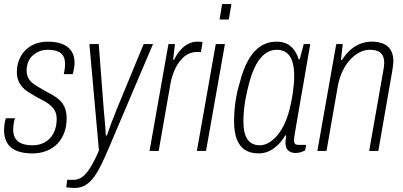

<svg xmlns="http://www.w3.org/2000/svg" viewBox="-22 -743 1985 945"><path d="M138 12Q102 12 75.5 4.5Q49 -3 32 -17.5Q15 -32 6.5 -53.5Q-2 -75 -2 -101Q-2 -114 0 -130.5Q2 -147 7 -161H52Q47 -148 45 -132Q43 -116 43 -104Q43 -79 53.5 -62Q64 -45 85 -36.5Q106 -28 138 -28Q166 -28 188 -37.5Q210 -47 225.5 -64Q241 -81 249 -105Q257 -129 257 -157Q257 -182 247.5 -198.5Q238 -215 222 -228Q206 -241 186.5 -250.5Q167 -260 147 -272Q131 -281 115.5 -291Q100 -301 88 -314.5Q76 -328 68.5 -346Q61 -364 61 -389Q61 -421 72 -448.5Q83 -476 103 -496Q123 -516 151 -527Q179 -538 214 -538Q244 -538 268.5 -531.5Q293 -525 310 -512Q327 -499 336 -479.5Q345 -460 345 -433Q345 -421 342.5 -407Q340 -393 336 -378H292Q297 -403 297.5 -413Q298 -423 298 -430Q298 -456 287 -471Q276 -486 257 -492Q238 -498 214 -498Q189 -498 169.5 -489.5Q150 -481 136 -467Q122 -453 115.5 -434.5Q109 -416 109 -397Q109 -373 118.5 -357Q128 -341 143.5 -330Q159 -319 177 -309Q198 -296 220.5 -284.5Q243 -273 263 -257.5Q283 -242 294.5 -218.5Q306 -195 306 -160Q306 -120 293.5 -88Q281 -56 259 -34Q237 -12 206 0Q175 12 138 12Z M346 182Q338 182 325.5 181Q313 180 304 179L309 142H341Q364 142 383.5 127.5Q403 113 423 81Q443 49 465 -2L418 -526H464L489 -199Q491 -182 492.5 -161.5Q494 -141 496 -119Q498 -97 499 -76H504Q509 -90 514.5 -106Q520 -122 526.5 -139Q533 -156 539.5 -171.5Q546 -187 550 -199L685 -526H731L515 -18Q497 25 479.5 61.5Q462 98 443 125Q424 152 400.5 167Q377 182 346 182Z M714 0 807 -526H839L830 -449H835Q848 -476 865.5 -496Q883 -516 904.5 -527Q926 -538 950 -538Q958 -538 964.5 -537.5Q971 -537 975 -535L967 -487H945Q923 -487 903 -476.5Q883 -466 866 -445.5Q849 -425 836.5 -396.5Q824 -368 817 -331L759 0Z M1059 -647 1071 -723H1117L1104 -647ZM947 0 1040 -526H1085L992 0Z M1251 12Q1212 12 1185 -4.5Q1158 -21 1144 -56.5Q1130 -92 1130 -147Q1130 -193 1137 -242Q1144 -291 1158 -336Q1174 -400 1199 -445.5Q1224 -491 1259.5 -514.5Q1295 -538 1338 -538Q1370 -538 1391 -527Q1412 -516 1426 -496.5Q1440 -477 1448 -451H1453L1473 -526H1505L1485 -410Q1481 -384 1473.5 -343Q1466 -302 1458 -255Q1450 -208 1442.5 -165Q1435 -122 1430 -91.5Q1425 -61 1425 -53Q1425 -41 1429.5 -35.5Q1434 -30 1447 -30H1485L1480 -3Q1471 2 1458.5 6Q1446 10 1433 10Q1412 10 1398 -1Q1384 -12 1383 -39Q1383 -47 1384 -56Q1385 -65 1387 -75L1382 -77Q1361 -39 1326.5 -13.5Q1292 12 1251 12ZM1257 -28Q1280 -28 1302.5 -41.5Q1325 -55 1345.5 -80Q1366 -105 1382.5 -143Q1399 -181 1409 -231Q1415 -257 1418.5 -281Q1422 -305 1424 -327Q1426 -349 1426 -370Q1426 -411 1417 -439.5Q1408 -468 1389 -483Q1370 -498 1339 -498Q1310 -498 1284 -479.5Q1258 -461 1238 -424Q1218 -387 1204 -333Q1195 -299 1188.5 -266.5Q1182 -234 1179 -204Q1176 -174 1176 -146Q1176 -85 1196.5 -56.5Q1217 -28 1257 -28Z M1540 0 1633 -526H1665L1656 -448H1661Q1684 -483 1708.5 -502.5Q1733 -522 1758 -530Q1783 -538 1808 -538Q1839 -538 1863 -528.5Q1887 -519 1900.5 -497.5Q1914 -476 1914 -442Q1914 -432 1912.5 -420.5Q1911 -409 1909 -396L1840 0H1795L1864 -392Q1866 -403 1867.5 -413.5Q1869 -424 1869 -433Q1869 -456 1861 -470.5Q1853 -485 1837 -491.5Q1821 -498 1797 -498Q1773 -498 1749 -486Q1725 -474 1703 -451Q1681 -428 1664 -393Q1647 -358 1639 -310L1585 0Z"/></svg>

Font: Archivo Condensed Thin
Style: Italic
Weight: 250
Width: 3
Italic angle: -10°
Designer: Hector Gatti
Foundry: Omnibus-Type
Version: Version 2.001